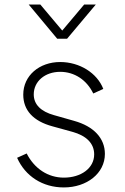

<svg xmlns="http://www.w3.org/2000/svg" viewBox="-20 -810 546 842"><path d="M260 12C361 12 440 -50 440 -135C440 -204 391 -256 305 -280L217 -305C159 -321 128 -352 128 -396C128 -453 177 -495 244 -495C306 -495 360 -460 389 -400L433 -420C406 -490 329 -538 244 -538C153 -538 82 -479 82 -395C82 -327 125 -279 210 -256L297 -232C359 -215 393 -181 393 -133C393 -72 335 -31 260 -31C191 -31 131 -70 97 -137L55 -118C91 -37 167 12 260 12ZM106 -790 231 -640H274L400 -790H349L253 -676L157 -790Z"/></svg>

Font: Mluvka ExtraLight
Style: Regular
Weight: 200
Designer: Modified by Jiří Krblich, Original typeface by Gumpita Rahayu
Foundry: Gumpita Rahayu & Jiří Krblich
Version: Version 2.000;Glyphs 3.1.1 (3134)